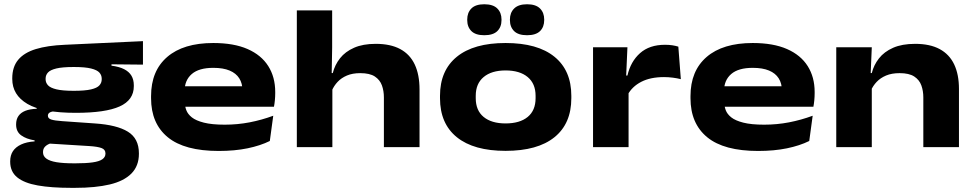

<svg xmlns="http://www.w3.org/2000/svg" viewBox="-20 -708 4694 924"><path d="M345 -165Q184.5 -165 111.8 -208Q39 -251 39 -328V-331Q39 -386 67.5 -420.2Q96 -454.5 152.2 -471.8Q208.5 -489 292 -492.5L668 -510V-397L516.5 -398.5V-392Q554 -387 577.5 -375Q601 -363 612.5 -343.8Q624 -324.5 624 -297.5V-293Q624 -226.5 555.8 -195.8Q487.5 -165 345 -165ZM335 78H343.5Q393.5 78 425.5 73.5Q457.5 69 472.5 58.5Q487.5 48 487.5 31.5V30Q487.5 11.5 468.5 4.5Q449.5 -2.5 411 -5L201 -18L248.5 -23.5Q231.5 -21.5 217.5 -15.8Q203.5 -10 195.2 -0.5Q187 9 187 24V25Q187 43.5 203 55.2Q219 67 251.5 72.5Q284 78 335 78ZM321 196Q227 196 161.8 184.5Q96.5 173 62.8 145.5Q29 118 29 70V68.5Q29 39.5 42.2 19.5Q55.5 -0.5 81.8 -12.8Q108 -25 146.5 -27.5V-32.5Q106 -39 81.8 -56.8Q57.5 -74.5 57.5 -108.5V-109.5Q57.5 -133.5 68.8 -149.8Q80 -166 102 -174.8Q124 -183.5 156.5 -184.5V-204L304 -172L252.5 -173Q230 -172.5 220.2 -167Q210.5 -161.5 210.5 -151.5V-151Q210.5 -138 226.5 -132.8Q242.5 -127.5 279.5 -125L436 -114Q542.5 -107 595.5 -74.2Q648.5 -41.5 648.5 30V32Q648.5 90.5 612.5 127Q576.5 163.5 508 179.8Q439.5 196 342 196ZM335 -271Q389 -271 418 -277.8Q447 -284.5 458.2 -297Q469.5 -309.5 469.5 -326V-329.5Q469.5 -346 458.5 -358.5Q447.5 -371 418.8 -378.2Q390 -385.5 337.5 -385.5H333.5Q280.5 -385.5 251.2 -378.5Q222 -371.5 210.8 -359Q199.5 -346.5 199.5 -330V-326.5Q199.5 -310 211 -297.5Q222.5 -285 252 -278Q281.5 -271 335 -271Z M1032.5 18.5Q868 18.5 787.5 -47.5Q707 -113.5 707 -235.5V-245.5Q707 -367 784.8 -434Q862.5 -501 1006.5 -501Q1105.5 -501 1171.5 -472Q1237.5 -443 1271 -390Q1304.5 -337 1304.5 -265.5V-259.5Q1304.5 -243 1302.8 -225Q1301 -207 1298.5 -194.5H1141Q1144 -213 1145.5 -235Q1147 -257 1147 -272Q1147 -306.5 1131.5 -331Q1116 -355.5 1085 -368.5Q1054 -381.5 1006.5 -381.5Q937.5 -381.5 903 -351.8Q868.5 -322 868.5 -270.5V-253L869.5 -240.5V-215.5Q869.5 -197 876.5 -178Q883.5 -159 903.2 -143.2Q923 -127.5 961.2 -117.8Q999.5 -108 1061.5 -108Q1123 -108 1181.2 -119.2Q1239.5 -130.5 1295 -151L1278.5 -29.5Q1233 -7 1171.2 5.8Q1109.5 18.5 1032.5 18.5ZM784.5 -194.5V-293H1265.5V-194.5Z M1827.5 0V-239.5Q1827.5 -270.5 1818 -297Q1808.5 -323.5 1784 -339.8Q1759.5 -356 1713.5 -356Q1676.5 -356 1649.5 -344.5Q1622.5 -333 1604.8 -314Q1587 -295 1577 -271.5L1548 -356.5H1581.5Q1591.5 -396 1616.5 -427.8Q1641.5 -459.5 1684 -478.2Q1726.5 -497 1788 -497Q1859.5 -497 1906.2 -471.8Q1953 -446.5 1976 -397.5Q1999 -348.5 1999 -277V0ZM1408.5 0V-658H1578.5V-479.5L1575.5 -309.5L1579.5 -308V0Z M2413 18Q2260 18 2178.8 -47.5Q2097.5 -113 2097.5 -235.5V-247Q2097.5 -369 2178.8 -435Q2260 -501 2413 -501Q2567 -501 2648.2 -435Q2729.5 -369 2729.5 -247V-235.5Q2729.5 -113 2648.2 -47.5Q2567 18 2413 18ZM2413 -114Q2481.5 -114 2519.5 -145.2Q2557.5 -176.5 2557.5 -235.5V-247Q2557.5 -305.5 2519.5 -337.2Q2481.5 -369 2413 -369Q2345.5 -369 2307.5 -337.2Q2269.5 -305.5 2269.5 -247V-235.5Q2269.5 -176.5 2307.5 -145.2Q2345.5 -114 2413 -114ZM2310.5 -538.5Q2268.5 -538.5 2248.5 -558.5Q2228.5 -578.5 2228.5 -611.5V-614Q2228.5 -647 2248.5 -667.2Q2268.5 -687.5 2310.5 -687.5Q2353 -687.5 2373.2 -667.2Q2393.5 -647 2393.5 -614V-611.5Q2393.5 -578 2373.2 -558.2Q2353 -538.5 2310.5 -538.5ZM2516.5 -538.5Q2474 -538.5 2454 -558.5Q2434 -578.5 2434 -611.5V-614Q2434 -647 2454.5 -667.2Q2475 -687.5 2516.5 -687.5Q2558.5 -687.5 2578.8 -667.2Q2599 -647 2599 -614V-611.5Q2599 -578 2578.8 -558.2Q2558.5 -538.5 2516.5 -538.5Z M3000.5 -251.5 2964.5 -344.5H2999.5Q3015 -412 3060.2 -452.2Q3105.5 -492.5 3180.5 -492.5Q3200 -492.5 3216 -490Q3232 -487.5 3244.5 -483.5L3256.5 -327Q3239.5 -331.5 3218.2 -334.2Q3197 -337 3175.5 -337Q3110 -337 3066 -314.2Q3022 -291.5 3000.5 -251.5ZM2834 0V-480.5H2999.5L2992 -311L3005 -309.5V0Z M3628.5 18.5Q3464 18.5 3383.5 -47.5Q3303 -113.5 3303 -235.5V-245.5Q3303 -367 3380.8 -434Q3458.5 -501 3602.5 -501Q3701.5 -501 3767.5 -472Q3833.5 -443 3867 -390Q3900.5 -337 3900.5 -265.5V-259.5Q3900.5 -243 3898.8 -225Q3897 -207 3894.5 -194.5H3737Q3740 -213 3741.5 -235Q3743 -257 3743 -272Q3743 -306.5 3727.5 -331Q3712 -355.5 3681 -368.5Q3650 -381.5 3602.5 -381.5Q3533.5 -381.5 3499 -351.8Q3464.5 -322 3464.5 -270.5V-253L3465.5 -240.5V-215.5Q3465.5 -197 3472.5 -178Q3479.5 -159 3499.2 -143.2Q3519 -127.5 3557.2 -117.8Q3595.5 -108 3657.5 -108Q3719 -108 3777.2 -119.2Q3835.5 -130.5 3891 -151L3874.5 -29.5Q3829 -7 3767.2 5.8Q3705.5 18.5 3628.5 18.5ZM3380.5 -194.5V-293H3861.5V-194.5Z M4423.5 0V-239.5Q4423.5 -270.5 4414 -297Q4404.5 -323.5 4379.8 -339.8Q4355 -356 4309.5 -356Q4271.5 -356 4244.2 -344.5Q4217 -333 4199 -314Q4181 -295 4171 -271.5L4152 -356.5H4175.5Q4185 -395 4210 -427Q4235 -459 4278 -478Q4321 -497 4384 -497Q4455.5 -497 4502.2 -471.8Q4549 -446.5 4572 -398Q4595 -349.5 4595 -280V0ZM4004.5 0V-480.5H4175.5L4169 -327.5L4175.5 -311V0Z"/></svg>

Font: Anek Latin Expanded
Style: Bold
Weight: 700
Width: 7
Designer: Yesha Goshar
Foundry: Ek Type
Version: Version 1.003